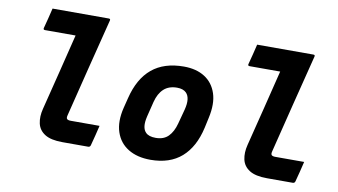

<svg xmlns="http://www.w3.org/2000/svg" viewBox="-76 -924 1951 1109"><g transform="rotate(10 900.0 -369.0)"><path d="M150 -750H480Q491 -750 488 -739Q451 -594 415 -449.5Q379 -305 343 -160Q338 -142 344 -136Q350 -130 366 -130H535Q528 -101 520.5 -70.5Q513 -40 505 -11Q502 0 491 0H340Q272 0 236.5 -22.5Q201 -45 192.5 -84Q184 -123 196 -170Q225 -283 252.5 -395.5Q280 -508 308 -620H129Q117 -620 120 -631Q128 -660 135.5 -690.5Q143 -721 150 -750Z M956 -552Q1029 -552 1078.5 -520.5Q1128 -489 1147.5 -429.5Q1167 -370 1148 -285L1135 -225Q1109 -109 1040 -48.5Q971 12 858 12Q780 12 727 -20.5Q674 -53 654 -113.5Q634 -174 654 -256L669 -316Q698 -434 769 -493Q840 -552 956 -552ZM938 -425Q890 -425 860.5 -398Q831 -371 818 -320L796 -231Q780 -164 807 -137Q825 -118 866 -118Q913 -118 940 -145.5Q967 -173 980 -222L1003 -308Q1021 -378 992 -407Q974 -425 938 -425Z M1350 -750H1680Q1691 -750 1688 -739Q1651 -594 1615 -449.5Q1579 -305 1543 -160Q1538 -142 1544 -136Q1550 -130 1566 -130H1735Q1728 -101 1720.5 -70.5Q1713 -40 1705 -11Q1702 0 1691 0H1540Q1472 0 1436.5 -22.5Q1401 -45 1392.5 -84Q1384 -123 1396 -170Q1425 -283 1452.5 -395.5Q1480 -508 1508 -620H1329Q1317 -620 1320 -631Q1328 -660 1335.5 -690.5Q1343 -721 1350 -750Z"/></g></svg>

Font: Recursive Mn Lnr St XBd
Style: Italic
Weight: 800
Italic angle: -15°
Monospace: yes
Version: Version 1.079;hotconv 1.0.112;makeotfexe 2.5.65598; ttfautoh